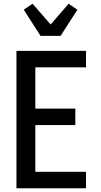

<svg xmlns="http://www.w3.org/2000/svg" viewBox="-20 -1007 540 1027"><path d="M68 0V-735H440V-647H169V-426H383V-338H169V-88H440V0ZM197 -815 107 -955 154 -987 251 -876 347 -987 394 -955 304 -815Z"/></svg>

Font: Iosevka Custom Semibold
Style: Regular
Weight: 600
Designer: Belleve Invis
Foundry: Belleve Invis
Version: Version 27.0.2; ttfautohint (v1.8.4)